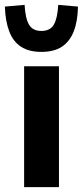

<svg xmlns="http://www.w3.org/2000/svg" viewBox="-45 -768 340 788"><path d="M54 0V-496H197V0ZM125 -555Q74 -555 41.5 -576Q9 -597 -7 -639Q-23 -681 -25 -741L56 -748Q59 -693 74 -667Q89 -641 125 -641Q161 -641 176 -667Q191 -693 194 -748L275 -741Q274 -681 257.5 -639Q241 -597 208.5 -576Q176 -555 125 -555Z"/></svg>

Font: Nunito Sans 10pt Condensed ExtraBold
Style: Regular
Weight: 800
Width: 3
Designer: Vernon Adams
Foundry: Vernon Adams
Version: Version 3.101;gftools[0.9.27]